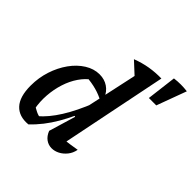

<svg xmlns="http://www.w3.org/2000/svg" viewBox="-209 -967 1137 1137"><g transform="rotate(45 360.0 -398.0)"><path d="M415 -30 393 -81Q424 -83 451.5 -87Q479 -91 508 -96Q502 -64 483.5 -41Q465 -18 441 -5.5Q417 7 392 7Q365 7 343 -9Q321 -25 309 -56L359 -223L347 -228L452 -713L560 -745ZM195 4Q122 11 82 -32Q42 -75 42 -168Q42 -234 61.5 -294Q81 -354 115 -401.5Q149 -449 193 -476.5Q237 -504 284 -504Q325 -504 355.5 -483.5Q386 -463 401 -426L400 -394Q332 -433 235 -439L275 -450Q241 -427 214 -387.5Q187 -348 171 -298Q155 -248 151 -193.5Q147 -139 157 -86L141 -106Q160 -94 179 -84.5Q198 -75 220 -72L198 -68Q249 -111 295 -184.5Q341 -258 383 -364L404 -345Q360 -229 310 -143Q260 -57 195 4ZM446 -635 364 -711Q414 -730 461.5 -738Q509 -746 560 -745ZM506 -766H507V-765ZM589 -611 612 -798Q668 -805 720 -798L651 -611Z"/></g></svg>

Font: Piazzolla Thin
Style: Bold Italic
Weight: 700
Italic angle: -11.3°
Version: Version 2.005